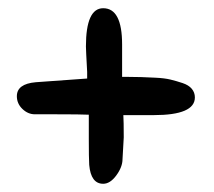

<svg xmlns="http://www.w3.org/2000/svg" viewBox="-20 -576 520 467"><path d="M277 -389H291Q311 -389 323.5 -388.5Q336 -388 358 -387Q380 -386 394.5 -382.5Q409 -379 424 -374Q439 -369 446.5 -360Q454 -351 454 -339Q454 -296 354 -296H280Q281 -281 281 -242Q281 -236 279.5 -215.5Q278 -195 278 -189Q278 -170 263 -149.5Q248 -129 231 -129Q201 -129 197 -175Q196 -192 196 -237V-297Q175 -298 118 -298H65Q48 -298 34.5 -311Q21 -324 21 -342Q21 -372 67 -376L192 -385V-401Q189 -455 189 -463Q189 -556 231 -556Q277 -556 277 -468Z"/></svg>

Font: Because We Organize
Style: Regular
Weight: 400
Designer: Liz Wetzel, Aaron Williamson, Russ McMullin
Foundry: Red Hat
Version: Version 1.000